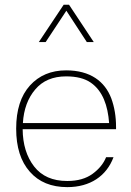

<svg xmlns="http://www.w3.org/2000/svg" viewBox="-20 -785 552 811"><path d="M470.2 -239.3V-248.5C470.2 -293 463.4 -333 450.2 -369.1C422.9 -441.4 361.3 -487.8 259.3 -487.8C195.8 -487.8 145 -466.3 106.4 -423.8C67.9 -381.3 48.3 -320.3 48.3 -241.7C48.3 -163.6 67.4 -103 106 -59.6C144 -16.1 196.8 5.4 264.2 5.4C360.4 5.4 429.7 -41 459.5 -121.1H428.2C417.5 -94.2 398.4 -70.8 371.1 -50.8C343.8 -30.8 308.1 -20.5 264.2 -20.5C202.1 -20.5 155.8 -41 124 -82C92.3 -123 76.2 -175.3 75.7 -239.3ZM76.7 -265.1C80.1 -323.2 97.7 -370.6 128.9 -407.2C159.7 -443.8 203.1 -462.4 259.3 -462.4C303.2 -462.4 337.9 -453.6 363.3 -436C414.1 -400.9 435.5 -338.9 440.9 -265.1ZM271.5 -765.1H249L144 -607.4H172.9L260.3 -739.7L346.7 -607.4H376Z"/></svg>

Font: Estedad Thin
Style: Regular
Weight: 100
Designer: Amin Abedi
Version: Version 7.3